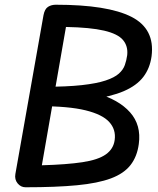

<svg xmlns="http://www.w3.org/2000/svg" viewBox="-20 -792 670 812"><path d="M88 0Q68 0 54.5 -16.5Q41 -33 45 -56L164 -728Q169 -754 183 -763Q197 -772 216 -772Q435 -772 535.5 -721Q636 -670 621 -554Q614 -503 586 -466.5Q558 -430 503.5 -406.5Q449 -383 363 -371.5Q277 -360 153 -360L167 -425Q263 -425 326 -432Q389 -439 426.5 -451.5Q464 -464 482.5 -480.5Q501 -497 508 -517Q515 -537 518 -559Q522 -597 500 -623Q478 -649 420 -662.5Q362 -676 259 -678L157 -93Q262 -96 328.5 -106Q395 -116 427.5 -139Q460 -162 465 -200Q471 -244 442 -276Q413 -308 341.5 -325.5Q270 -343 146 -343L161 -425Q292 -425 387 -398Q482 -371 530 -317Q578 -263 567 -183Q560 -130 532 -94Q504 -58 449 -37.5Q394 -17 305.5 -8.5Q217 0 88 0Z"/></svg>

Font: Edu VIC WA NT Beginner SemiBold
Style: Regular
Weight: 600
Designer: Tina and Corey Anderson
Foundry: Google for Education
Version: Version 1.003